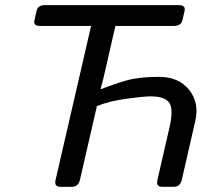

<svg xmlns="http://www.w3.org/2000/svg" viewBox="-20 -720 836 740"><path d="M134.3 -620.1Q107.4 -620.1 112.8 -642.1L121.1 -678.2Q126 -700.2 152.8 -700.2H669.4Q696.3 -700.2 691.4 -678.2L683.1 -642.1Q677.7 -620.1 650.9 -620.1H424.8L377.9 -415.5Q373 -395 367.7 -376.5H369.6Q420.4 -396.5 468.5 -410.2Q516.6 -423.8 592.8 -423.8Q668.9 -423.8 708.7 -374Q748.5 -324.2 732.9 -254.9L680.7 -26.9Q674.3 0 649.9 0H605Q580.6 0 586.9 -26.9L633.8 -231.4Q649.4 -300.3 632.1 -324.5Q614.7 -348.6 560.5 -348.6Q534.2 -348.6 466.8 -339.4Q399.4 -330.1 353.5 -311L288.1 -26.9Q281.7 0 257.3 0H212.4Q188 0 194.3 -26.9L331.1 -620.1Z"/></svg>

Font: Istok Web
Style: BoldItalic
Weight: 700
Italic angle: -13°
Designer: Andrey V. Panov
Foundry: Andrey V. Panov
Version: Version 1.0.2g